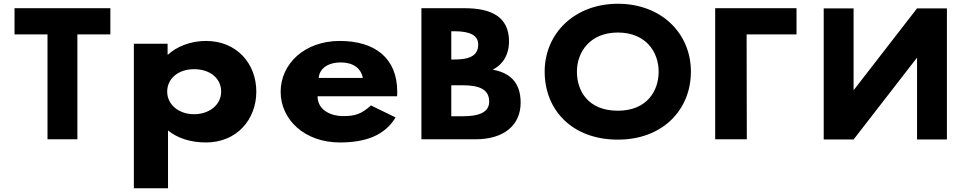

<svg xmlns="http://www.w3.org/2000/svg" viewBox="-20 -747 5162 1027"><path d="M57.7 -562.9H234.1V-1.9H393.9V-562.9H570.3V-703.1H57.7Z M1351 -257C1351 -407 1246 -528 1082 -528C997.3 -528 924.7 -497 878.7 -455H876.5V-513H696V260H878.7V-49C929.5 -8 998.5 15 1082 15C1246 15 1351 -107 1351 -257ZM1163 -257C1163 -186 1098.9 -136 1017.8 -136C938 -136 874.3 -186 874.3 -257C874.3 -327 934.3 -377 1017.8 -377C1104.9 -377 1163 -327 1163 -257Z M2103.8 -232C2104.8 -238 2104.8 -249 2104.8 -256C2104.8 -436 1985.8 -528 1797.2 -528C1609.7 -528 1481.2 -406 1481.2 -256C1481.2 -107 1609.7 15 1797.2 15C1935.2 15 2037.8 -22 2095.8 -119L1964.2 -183C1912.2 -137 1881.9 -126 1813 -126C1758.5 -126 1678.7 -153 1678.7 -232ZM1684.7 -330C1688.3 -377 1729.5 -413 1803.3 -413C1866.2 -413 1911 -384 1920.7 -330Z M2234.1 -703.1V-1.9H2522.5C2680.7 -1.9 2764.9 -81.8 2764.9 -197.4C2764.9 -310.4 2702.8 -358.9 2615.3 -374.2C2674.8 -404.8 2702.8 -460 2702.8 -524.6C2702.8 -658.1 2607.6 -703.1 2463.9 -703.1ZM2393.9 -428.6V-579.9H2409.4C2493.7 -579.9 2537.9 -558.6 2537.9 -508.5C2537.9 -449.8 2492.7 -428.6 2409.4 -428.6ZM2393.9 -125.1V-290.9H2454.6C2546.2 -290.9 2596.6 -267.9 2596.6 -203.3C2596.6 -148.1 2546.2 -125.1 2454.6 -125.1Z M2893.4 -363.9C2893.4 -159.1 3039.6 -0.1 3285 -0.1C3524.3 -0.1 3675.6 -159.1 3675.6 -363.9C3675.6 -568.8 3517.5 -726.9 3285 -726.9C3054 -726.9 2893.4 -568.8 2893.4 -363.9ZM3065.9 -363.9C3065.9 -468.5 3135.9 -573 3285 -573C3435.2 -573 3503.1 -468.5 3503.1 -363.9C3503.1 -259.4 3439.3 -154.8 3285 -154.8C3126.6 -154.8 3065.9 -259.4 3065.9 -363.9Z M3973.6 -562.9 3974.7 -1.9H3805.5V-703.1H4240.5V-562.9Z M4885.2 -436.1H4883.1L4545.8 -0.9H4386V-702.1H4545.8V-266.9H4547.9L4885.2 -702.1H5045V-0.9H4885.2Z"/></svg>

Font: Hussar
Style: BdSuprExt
Weight: 700
Foundry: Cannot Into Space Fonts
Version: Version 2.00